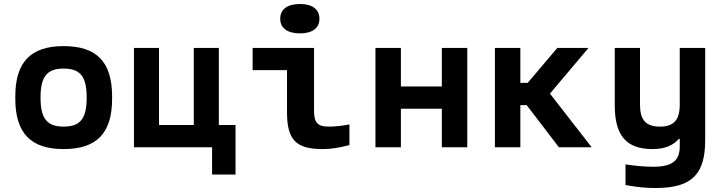

<svg xmlns="http://www.w3.org/2000/svg" viewBox="-20 -741 3640 966"><path d="M57 -256V-244C57 -69 137 9 300 9C465 9 544 -69 544 -244V-256C544 -431 465 -509 300 -509C137 -509 57 -431 57 -256ZM184 -248V-252C184 -358 219 -396 300 -396C382 -396 416 -358 416 -252V-248C416 -142 382 -104 300 -104C219 -104 184 -142 184 -248Z M654 -500V0H1047V137H1165V-112H1081V-500H955V-112H780V-500Z M1632 -104C1579 -104 1560 -124 1560 -183V-500H1251V-388H1424V-176C1424 -34 1472 9 1604 9C1647 9 1687 2 1738 -11V-115C1696 -107 1666 -104 1632 -104ZM1390 -645C1390 -601 1425 -573 1490 -573C1552 -573 1587 -601 1587 -645V-648C1587 -693 1552 -721 1490 -721C1425 -721 1390 -693 1390 -648Z M1869 0H1997V-194H2203V0H2331V-500H2203V-306H1997V-500H1869Z M2470 -500V0H2598V-212H2630L2792 0H2957L2747 -270L2941 -500H2784L2635 -324H2598V-500Z M3528 -37V-500H3400V-215C3400 -138 3371 -104 3300 -104C3229 -104 3200 -138 3200 -215V-500H3073V-211C3073 -59 3131 9 3263 9C3328 9 3368 -11 3395 -42H3400V-5C3400 62 3369 98 3267 98C3227 98 3169 93 3127 86V190C3187 201 3232 205 3279 205C3465 205 3528 132 3528 -37Z"/></svg>

Font: LT Wave Mono Bold
Style: Regular
Weight: 700
Designer: Daniel Lyons
Version: Version 2.5 (Glyphs App)